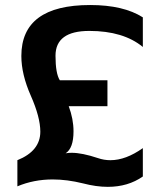

<svg xmlns="http://www.w3.org/2000/svg" viewBox="-20 -723 634 760"><path d="M48.8 -88.9Q139.6 -125.5 139.6 -201.7Q139.6 -258.8 102.1 -343.8Q64.5 -428.7 64.5 -501.5Q64.5 -703.1 336.9 -703.1Q468.8 -703.1 545.4 -654.3V-537.1Q468.3 -600.6 333.5 -600.6Q199.7 -600.6 199.7 -502.4Q199.7 -432.1 216.8 -405.3H405.3V-302.7H252Q271 -252 271 -203.1Q271 -136.2 239.7 -116.2Q250.5 -118.2 263.7 -118.2Q304.7 -118.2 367.7 -97.2Q391.6 -88.9 417 -88.9Q478 -88.9 545.4 -136.7V-24.4Q486.8 16.6 406.7 16.6Q360.8 16.6 308.6 2.9Q245.6 -12.7 188.5 -12.7Q113.8 -12.7 48.8 14.6Z"/></svg>

Font: SansationBold
Style: Bold
Weight: 700
Designer: Bernd Montag
Version: Version 1.301